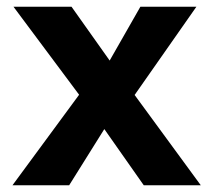

<svg xmlns="http://www.w3.org/2000/svg" viewBox="-20 -549 632 569"><path d="M406 0 274 -188 234 -242 20 -529H192L321 -347L364 -288L575 0ZM17 0 229 -288 307 -195 185 0ZM359 -239 283 -331 396 -529H562Z"/></svg>

Font: Readex Pro SemiBold
Style: Regular
Weight: 600
Designer: Bonnie Shaver-Troup, Thomas Jockin
Foundry: Lexend
Version: Version 1.204